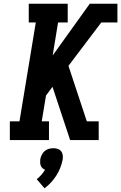

<svg xmlns="http://www.w3.org/2000/svg" viewBox="-20 -755 653 1035"><path d="M33 0V-101H85L173 -634H135V-735H345V-634H293L264 -456L464 -735H613V-634H526L349 -400L448 -101H512V0H358L264 -284L263 -287L228 -240L205 -101H244V0ZM220 260 178 211Q191 201 202.5 188Q214 175 223 160Q215 157 209 151.5Q203 146 200 138.5Q197 131 196.5 122Q196 113 197 104Q199 92 205 80Q211 68 220.5 59.5Q230 51 242.5 47.5Q255 44 267 44Q280 44 291 47.5Q302 51 309 59.5Q316 68 318 80Q320 92 318 104Q314 126 305.5 148Q297 170 284.5 190Q272 210 255.5 228Q239 246 220 260Z"/></svg>

Font: Iosevka Slab Extended Oblique
Style: Bold
Weight: 700
Width: 7
Italic angle: -9°
Monospace: yes
Designer: Belleve Invis
Foundry: Belleve Invis
Version: Version 11.1.1; ttfautohint (v1.8.3)